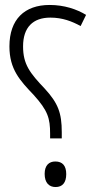

<svg xmlns="http://www.w3.org/2000/svg" viewBox="-20 -744 389 774"><path d="M182 -186H229V-211C229 -289 214 -328 161 -386C100 -450 73 -485 73 -557C73 -634 113 -673 183 -673C232 -673 270 -658 305 -639L327 -684C289 -707 239 -724 180 -724C79 -724 18 -666 18 -557C18 -464 61 -419 116 -361C173 -298 182 -267 182 -205ZM204 10C232 10 247 -8 247 -42C247 -76 232 -93 203 -93C178 -93 160 -78 160 -43C160 -7 178 10 204 10Z"/></svg>

Font: Noto Sans Arabic UI XCn Lt
Style: Regular
Weight: 300
Width: 2
Designer: Monotype Design Team, Nadine Chahine and Nizar Qandah
Foundry: Monotype Imaging Inc.
Version: Version 2.010